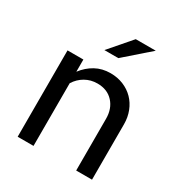

<svg xmlns="http://www.w3.org/2000/svg" viewBox="-168 -834 900 955"><g transform="rotate(30 282.0 -357.0)"><path d="M70 0ZM70 0V-496H161V-426Q189 -463 227 -484Q265 -505 313 -505Q353 -505 387 -491Q421 -477 445.5 -452Q470 -427 483.5 -392.5Q497 -358 497 -318V0H406V-297Q406 -355 372.5 -391.5Q339 -428 282 -428Q244 -428 212.5 -410Q181 -392 161 -360V0ZM336 -714H451L308 -589H228Z"/></g></svg>

Font: Rosa Sans
Style: Regular
Weight: 400
Designer: Pentagram / MCKL
Foundry: Pentagram / MCKL
Version: Version 1.005;September 16, 2019;FontCreator 11.5.0.2425 64-